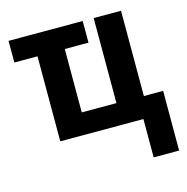

<svg xmlns="http://www.w3.org/2000/svg" viewBox="-109 -649 925 950"><g transform="rotate(-15 354.0 -174.5)"><path d="M562.5 196.3V0H136.7V-435.5H18.1V-546.4H397.9V-435.5H276.4V-110.8H454.1V-546.4H594.2V-109.4H692.9V196.3Z"/></g></svg>

Font: Open Sans SemiCondensed
Style: Bold
Weight: 700
Width: 4
Designer: Monotype Design Team
Foundry: Monotype Imaging Inc.
Version: Version 3.003